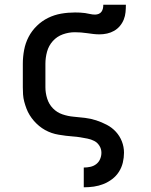

<svg xmlns="http://www.w3.org/2000/svg" viewBox="-20 -581 640 816"><path d="M336 215V131H337Q350 131 364 128Q378 125 389 116.5Q400 108 405.5 95Q411 82 411 68Q411 52 402.5 38.5Q394 25 380.5 18Q367 11 351.5 8Q336 5 321 2.5Q306 0 290.5 -1Q275 -2 260 -4Q245 -6 229.5 -8.5Q214 -11 199.5 -16Q185 -21 171.5 -28.5Q158 -36 146 -46Q134 -56 124 -67.5Q114 -79 106 -92Q98 -105 92.5 -119.5Q87 -134 83 -149Q79 -164 78 -179.5Q77 -195 77 -210V-310Q77 -339 82.5 -368.5Q88 -398 101.5 -424Q115 -450 136.5 -471Q158 -492 184.5 -505Q211 -518 240 -523Q269 -528 299 -528Q309 -528 320 -527.5Q331 -527 341.5 -525.5Q352 -524 362.5 -521.5Q373 -519 384 -519Q392 -519 399.5 -522Q407 -525 411.5 -531.5Q416 -538 417.5 -545.5Q419 -553 419 -561H515Q515 -545 513.5 -529Q512 -513 506 -498Q500 -483 489.5 -470.5Q479 -458 465 -450Q451 -442 435 -438.5Q419 -435 403 -435Q390 -435 377 -436.5Q364 -438 350.5 -440Q337 -442 324 -443Q311 -444 298 -444Q272 -444 247 -435Q222 -426 204.5 -406.5Q187 -387 180 -361.5Q173 -336 173 -310V-210Q173 -186 180.5 -162Q188 -138 205 -120.5Q222 -103 245.5 -95Q269 -87 293 -85Q317 -83 341.5 -80Q366 -77 389 -69.5Q412 -62 434 -50.5Q456 -39 472.5 -21Q489 -3 498 20Q507 43 507 68Q507 89 502 110Q497 131 485.5 149Q474 167 457 180Q440 193 420 201Q400 209 379 212Q358 215 337 215Z"/></svg>

Font: Iosevka Aile Medium
Style: Regular
Weight: 500
Designer: Belleve Invis
Foundry: Belleve Invis
Version: Version 27.3.5; ttfautohint (v1.8.4)